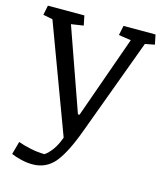

<svg xmlns="http://www.w3.org/2000/svg" viewBox="-118 -613 778 919"><g transform="rotate(15 271.5 -153.5)"><path d="M379.4 -529.8H538.1L547.9 -481.9L500.5 -472.7L326.2 -1Q282.2 120.6 239.5 171.9Q196.8 223.1 129.4 223.1Q100.6 223.1 71.3 215.8Q42 208.5 23.4 200.2L41 136.2Q67.9 146 104 153.6Q140.1 161.1 172.9 161.1Q191.4 148.4 209.2 124.3Q227.1 100.1 241.2 61L42.5 -472.7L-4.9 -481.9L4.9 -529.8H185.5L195.3 -481.9L134.3 -472.7L278.3 -64.5H286.1L430.7 -472.7L369.6 -481.9Z"/></g></svg>

Font: Noticia Text
Style: Regular
Weight: 400
Designer: JM Sole
Foundry: JM Sole
Version: Version 1.003